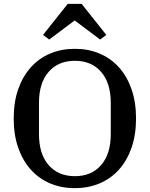

<svg xmlns="http://www.w3.org/2000/svg" viewBox="-20 -963 776 995"><path d="M368 -50Q454 -50 504 -107.5Q554 -165 554 -268V-430Q554 -533 504 -590.5Q454 -648 368 -648Q282 -648 232 -590.5Q182 -533 182 -430V-268Q182 -165 232 -107.5Q282 -50 368 -50ZM368 12Q298 12 240 -12.5Q182 -37 140 -83.5Q98 -130 74.5 -197Q51 -264 51 -349Q51 -434 74.5 -501Q98 -568 140 -614.5Q182 -661 240 -685.5Q298 -710 368 -710Q438 -710 496 -685.5Q554 -661 596 -614.5Q638 -568 661.5 -501Q685 -434 685 -349Q685 -264 661.5 -197Q638 -130 596 -83.5Q554 -37 496 -12.5Q438 12 368 12ZM203 -782 331 -943H403L531 -782L499 -758L367 -857L235 -758Z"/></svg>

Font: IBM Plex Serif Medm
Style: Regular
Weight: 500
Designer: Mike Abbink, Paul van der Laan, Pieter van Rosmalen
Foundry: Bold Monday
Version: Version 3.001